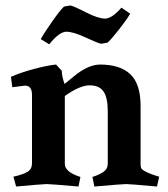

<svg xmlns="http://www.w3.org/2000/svg" viewBox="-20 -673 613 702"><path d="M217 -74Q217 -44 274 -26L267 9Q164 0 151 0Q138 0 39 9L29 -27Q65 -35 81 -45Q97 -55 97 -76V-326Q97 -360 71 -360L25 -354L20 -392Q53 -407 103 -420.5Q153 -434 185 -437L206 -414Q206 -394 216 -366L249 -393Q302 -437 346 -437Q419 -437 456.5 -401.5Q494 -366 494 -286V-76Q494 -63 496.5 -58Q499 -53 508 -48Q527 -37 562 -27L554 9Q455 0 441.5 0Q428 0 325 9L318 -26Q343 -34 359 -45Q374 -56 374 -74V-266Q374 -316 358.5 -338.5Q343 -361 307.5 -361Q272 -361 217 -322ZM160 -511 129 -530Q141 -552 170.5 -594Q200 -636 214 -649L237 -653Q249 -651 294 -628Q339 -605 364 -605Q389 -605 424 -645L456 -623Q444 -602 415 -565Q386 -528 373 -517L350 -513Q338 -515 293 -536Q248 -557 222.5 -557Q197 -557 160 -511Z"/></svg>

Font: Buenard
Style: Bold
Weight: 700
Foundry: FontFuror
Version: Version 1.002 2011